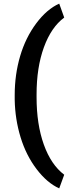

<svg xmlns="http://www.w3.org/2000/svg" viewBox="-20 -809 391 1051"><path d="M60.5 -289.1Q60.5 -400.9 90.3 -502Q120.1 -603 178.2 -680.9Q236.3 -758.8 304.2 -789.1L331.5 -712.9Q260.3 -660.2 220.2 -549.8Q180.2 -439.5 180.2 -292V-276.9Q180.2 -128.9 219.7 -18.1Q259.3 92.8 331.5 147.5L304.2 222.2Q237.8 192.4 180.4 116.9Q123 41.5 92.8 -57.1Q62.5 -155.8 60.5 -263.2Z"/></svg>

Font: RobotoInd
Style: Bold
Weight: 700
Designer: Google
Version: Version 2.001150; 2014